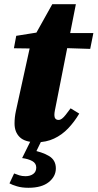

<svg xmlns="http://www.w3.org/2000/svg" viewBox="-20 -659 463 911"><path d="M46 -430 57 -489 201 -512V-502H423L408 -427L193 -434L190 -428ZM154 16Q99 16 74 -8Q49 -32 49 -73Q49 -103 55.5 -132.5Q62 -162 67 -185L127 -458L228 -639H340L246 -163Q243 -148 240.5 -135.5Q238 -123 238 -113Q238 -102 243 -96Q248 -90 258 -90Q266 -90 274 -96Q282 -102 291.5 -114Q301 -126 315 -145L356 -120Q333 -81 303.5 -50Q274 -19 236.5 -1.5Q199 16 154 16ZM85 91 130 0H181L144 76L123 51Q181 62 213 81.5Q245 101 245 140Q245 178 211.5 205Q178 232 115 232Q84 232 60.5 225Q37 218 25 211L47 164Q59 169 72 173Q85 177 101 177Q123 177 137.5 166.5Q152 156 152 136Q152 116 133.5 105.5Q115 95 85 91Z"/></svg>

Font: Source Serif 4 Black
Style: Italic
Weight: 900
Italic angle: -12°
Designer: Frank Grießhammer
Foundry: Adobe Systems Incorporated
Version: Version 4.004;hotconv 1.0.116;makeotfexe 2.5.65601